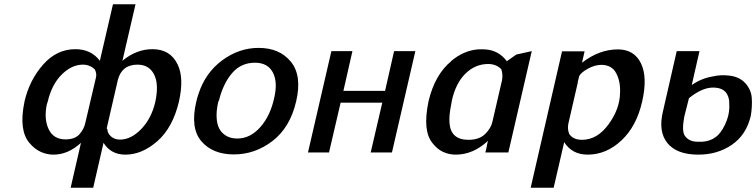

<svg xmlns="http://www.w3.org/2000/svg" viewBox="-20 -710 3521 894"><path d="M94 -237Q117 -337 180.5 -409Q244 -481 331 -481Q404 -481 445 -427L506 -690H611L550 -427Q615 -481 690 -481Q773 -481 807 -410Q838 -347 813 -236Q784 -115 712.5 -52.5Q641 10 564 10Q496 10 462 -45L414 164H309L357 -45Q297 10 229 10Q198 10 169.5 -3Q141 -16 116.5 -45Q92 -74 86 -121.5Q80 -169 94 -237ZM202 -236Q201 -234 200 -230Q199 -226 198 -224Q184 -156 206.5 -108.5Q229 -61 285 -61Q329 -61 350.5 -85.5Q372 -110 378 -141L427 -350Q431 -367 422 -386Q399 -409 366 -409Q314 -409 267.5 -363Q221 -317 202 -236ZM477 -113Q477 -111 480 -108Q480 -90 496.5 -75Q513 -60 539 -60Q590 -60 637.5 -109Q685 -158 703 -235Q721 -319 697 -364Q674 -409 620 -409Q548 -409 529 -339Q520 -302 503 -226Q486 -150 477 -113Z M894 -237Q899 -258 904 -272Q936 -371 1014.5 -429Q1093 -487 1184 -487Q1282 -487 1334.5 -422.5Q1387 -358 1359 -238Q1331 -117 1249.5 -54Q1168 9 1069 9Q970 9 917.5 -52.5Q865 -114 894 -237ZM1000 -244 996 -235Q986 -190 989 -158Q992 -113 1018 -89Q1044 -65 1085 -65Q1145 -65 1192 -118Q1239 -171 1257 -255Q1274 -329 1250 -373.5Q1226 -418 1167 -418Q1103 -418 1061.5 -370.5Q1020 -323 1000 -244Z M1414 0 1523 -472H1621L1579 -287H1773L1815 -472H1914L1805 0H1706L1760 -232H1566L1512 0Z M1975 -237Q2004 -362 2082 -426H2081Q2138 -474 2204 -480Q2221 -481 2239 -480Q2302 -476 2340 -425L2384 -456L2456 -472L2347 0H2240L2247 -30V-32Q2248 -35 2248 -37L2252 -54Q2183 10 2102 10Q2071 10 2043.5 -2.5Q2016 -15 1993 -44.5Q1970 -74 1965.5 -121Q1961 -168 1975 -237ZM2084 -242 2081 -224Q2070 -171 2073 -137Q2079 -59 2161 -59Q2212 -59 2239.5 -86.5Q2267 -114 2273 -144Q2281 -179 2296 -243.5Q2311 -308 2317 -334Q2323 -361 2314 -388Q2290 -412 2253 -412Q2193 -412 2147.5 -367.5Q2102 -323 2084 -242Z M2451 164 2597 -471H2702L2690 -418Q2770 -480 2857 -480Q2933 -480 2964.5 -415Q2996 -350 2970 -237Q2944 -122 2873.5 -56Q2803 10 2716 10Q2644 10 2607 -48L2558 164ZM2677 -356Q2676 -351 2673.5 -341.5Q2671 -332 2670 -328V-326V-324L2627 -137Q2621 -111 2630 -87Q2648 -59 2690 -59Q2761 -59 2813.5 -131Q2866 -203 2867 -277Q2870 -329 2849.5 -368.5Q2829 -408 2780 -408Q2750 -408 2718 -390.5Q2686 -373 2677 -356Z M3067 -192 3131 -472H3237L3201 -314Q3245 -345 3298 -354Q3337 -363 3375 -358Q3423 -353 3450.5 -322.5Q3478 -292 3480.5 -253Q3483 -214 3476 -171Q3455 -82 3388 -36Q3321 10 3232 10Q3131 10 3087.5 -44Q3044 -98 3067 -192ZM3188 -253 3170 -182Q3168 -176 3166 -166Q3154 -101 3168 -79Q3187 -50 3229 -50H3249Q3287 -52 3314 -73Q3336 -89 3355.5 -129Q3375 -169 3376 -210Q3376 -232 3375 -243Q3365 -306 3293 -302Q3245 -299 3188 -253Z"/></svg>

Font: Coval
Style: Medium Italic
Weight: 500
Foundry: Context Ltd
Version: Version 001.000